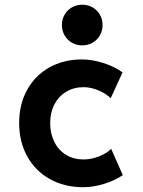

<svg xmlns="http://www.w3.org/2000/svg" viewBox="-20 -781 602 807"><path d="M60.5 -264.2Q60.5 -342.3 93.8 -402.8Q127 -463.4 187 -497.3Q247.1 -531.2 324.2 -531.2Q367.2 -531.2 414.6 -516.1Q461.9 -501 495.1 -476.6L445.3 -368.2Q424.3 -388.7 392.8 -401.6Q361.3 -414.6 331.5 -414.6Q290.5 -414.6 258.5 -395.5Q226.6 -376.5 208.7 -342.3Q190.9 -308.1 190.9 -263.7Q190.9 -219.2 208.5 -184.3Q226.1 -149.4 257.8 -130.1Q289.6 -110.8 330.6 -110.8Q363.3 -110.8 395.8 -123.5Q428.2 -136.2 447.3 -155.3L496.1 -44.9Q462.9 -22 417.2 -8.1Q371.6 5.9 330.1 5.9Q251 5.9 189.7 -28.3Q128.4 -62.5 94.5 -123.8Q60.5 -185.1 60.5 -264.2ZM240.2 -675.8Q240.2 -699.7 251.5 -719.2Q262.7 -738.8 282.2 -750Q301.8 -761.2 325.7 -761.2Q349.6 -761.2 369.1 -750Q388.7 -738.8 399.9 -719.2Q411.1 -699.7 411.1 -675.8Q411.1 -651.9 399.9 -632.3Q388.7 -612.8 369.1 -601.6Q349.6 -590.3 325.7 -590.3Q301.8 -590.3 282.2 -601.6Q262.7 -612.8 251.5 -632.3Q240.2 -651.9 240.2 -675.8Z"/></svg>

Font: Reddit Mono
Style: Bold
Weight: 700
Designer: Stephen Hutchings
Foundry: Reddit
Version: Version 1.009